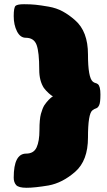

<svg xmlns="http://www.w3.org/2000/svg" viewBox="-20 -739 506 910"><path d="M336 -643Q397 -590 397 -481Q397 -371 420 -352Q426 -347 432.5 -345.5Q439 -344 444 -340Q456 -330 456 -291.5Q456 -253 450 -240.5Q444 -228 435.5 -225.5Q427 -223 418 -216Q397 -200 397 -87Q397 22 336.5 75Q276 128 210 140Q144 151 106 151Q68 151 56.5 138Q45 125 45 103Q45 -11 104 -11Q140 -11 153.5 -40.5Q167 -70 167 -122Q167 -174 174 -199.5Q181 -225 190 -240Q210 -269 231 -283Q224 -285 210.5 -297.5Q197 -310 188 -322Q166 -356 166 -408Q166 -492 153.5 -526Q141 -560 102 -560Q76 -560 60.5 -590.5Q45 -621 45 -662.5Q45 -704 54 -711.5Q63 -719 94 -719Q125 -719 149 -716.5Q173 -714 210.5 -707.5Q248 -701 278 -684.5Q308 -668 336 -643Z"/></svg>

Font: Titan One
Style: Regular
Weight: 400
Designer: Rodrigo Fuenzalida
Foundry: Rodrigo Fuenzalida
Version: Version 1.001